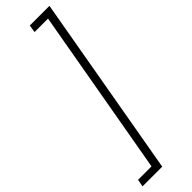

<svg xmlns="http://www.w3.org/2000/svg" viewBox="-325 -808 938 938"><g transform="rotate(-45 144.0 -338.5)"><path d="M295 -811 129 134H-7L0 96H93L246 -772H153L159 -811Z"/></g></svg>

Font: DM Sans 11pt ExtraLight
Style: Italic
Weight: 250
Italic angle: -10°
Version: Version 4.004;gftools[0.9.30]